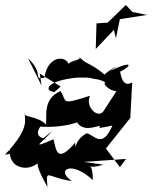

<svg xmlns="http://www.w3.org/2000/svg" viewBox="-33 -697 611 772"><path d="M433 -543 449 -620 558 -637 499 -649 473 -677 400 -606 355 -603 352 -500 425 -577ZM127 -401 211 -349 186 -327C139 -332 157 -374 278 -385C229 -382 319 -389 336 -382C359 -376 370 -383 427 -344C366 -398 381 -337 435 -330L385 -253C365 -215 307 -266 329 -312C205 -272 239 -289 210 -331C139 -298 156 -235 152 -196C121 -231 54 -226 67 -242C64 -216 91 -185 -13 -75C57 -86 -9 -77 7 -99C-4 -2 120 0 141 -77C96 -60 124 -6 158 55C151 -24 154 17 256 31C189 -14 254 -54 340 27C342 -67 296 -7 382 -35L304 -46L474 -58L449 -25L393 -100L491 -223L498 -357C507 -383 464 -322 450 -409C498 -432 504 -457 410 -412C481 -460 369 -393 390 -395C322 -452 316 -433 281 -473C315 -448 209 -461 248 -412C253 -481 158 -482 146 -385C97 -373 146 -402 80 -462L134 -353ZM135 -136C189 -141 89 -130 129 -188C226 -181 292 -210 276 -206C309 -153 385 -210 366 -182L419 -192C377 -95 345 -156 316 -161C245 -125 280 -48 269 -123C193 -34 193 -99 182 -137C82 -94 137 -123 177 -170Z"/></svg>

Font: Charger Distortion
Style: 2It
Weight: 400
Designer: Jasper
Foundry: Cannot Into Space Fonts
Version: Version 0.98